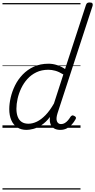

<svg xmlns="http://www.w3.org/2000/svg" viewBox="-20 -1035 771 1555"><path d="M195 17Q151 17 119.5 -3.5Q88 -24 71.5 -62Q55 -100 55 -151Q55 -194 66.5 -244.5Q78 -295 102 -343.5Q126 -392 164 -431.5Q202 -471 254 -495Q306 -519 374 -519Q408 -519 443 -507.5Q478 -496 507 -476L676 -994Q680 -1006 686.5 -1010.5Q693 -1015 706 -1015Q724 -1015 728.5 -1007.5Q733 -1000 730 -988L446 -118Q432 -74 441.5 -52Q451 -30 474 -30Q491 -30 505 -38.5Q519 -47 530.5 -60.5Q542 -74 551 -89Q555 -95 562.5 -99Q570 -103 582 -96Q594 -90 595 -82Q596 -74 590 -66Q579 -46 562 -27Q545 -8 521.5 4.5Q498 17 468 17Q439 17 419 5.5Q399 -6 390 -28Q381 -50 384 -81Q384 -83 384.5 -85Q385 -87 385 -88Q352 -45 316.5 -22Q281 1 249.5 9Q218 17 195 17ZM113 -155Q113 -117 123.5 -89.5Q134 -62 155.5 -47.5Q177 -33 210 -33Q244 -33 279 -50Q314 -67 349 -103Q384 -139 417 -197L493 -432Q457 -454 428 -462Q399 -470 372 -470Q317 -470 274.5 -449.5Q232 -429 201.5 -395Q171 -361 151.5 -319.5Q132 -278 122.5 -235.5Q113 -193 113 -155ZM0 490H632V500H0ZM0 -20H632V0H0ZM0 -505H632V-500H0ZM0 -1010H632V-1000H0Z"/></svg>

Font: Playwrite RO Guides
Style: Regular
Weight: 400
Designer: Veronika Burian, José Scaglione
Foundry: TypeTogether
Version: Version 1.003